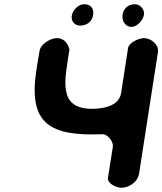

<svg xmlns="http://www.w3.org/2000/svg" viewBox="-20 -887 767 907"><path d="M466 -253C490 -252 517 -217 513 -193L490 -47C486 -20 530 0 553 0C589 0 631 -27 637 -67L726 -640C732 -677 692 -707 660 -707C637 -707 589 -686 585 -660L552 -447C542 -382 458 -373 415 -373C248 -373 288 -515 308 -653C301 -682 282 -707 249 -707C219 -707 172 -679 167 -647C164 -633 154 -570 152 -557C112 -299 218 -243 466 -253ZM559 -817C555 -790 571 -760 601 -760C628 -760 656 -792 660 -817C664 -842 643 -867 617 -867C585 -867 563 -846 559 -817ZM319 -812C315 -787 333 -766 358 -766C391 -766 415 -785 420 -817C424 -846 410 -867 378 -867C349 -867 323 -839 319 -812Z"/></svg>

Font: Asimov Print
Style: Regular
Weight: 500
Designer: Google
Version: Version 2.000980: 2014